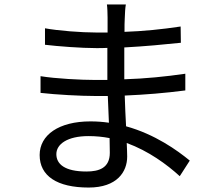

<svg xmlns="http://www.w3.org/2000/svg" viewBox="-20 -804 962 862"><path d="M158 -108C158 -14 236 38 378 38C506 38 551 -33 551 -101C551 -116 550 -137 549 -162C647 -126 729 -66 787 -13L832 -83C776 -129 676 -201 546 -237C544 -280 541 -328 540 -375C633 -379 719 -386 812 -398V-473C723 -460 633 -451 538 -448V-591C631 -596 715 -604 792 -612L791 -685C704 -672 624 -664 539 -661C539 -686 539 -706 540 -719C541 -747 542 -767 545 -784H460C462 -771 463 -742 463 -725V-658H412C346 -658 241 -666 182 -677V-603C240 -596 345 -588 413 -588C430 -588 446 -588 462 -589V-445H409C344 -445 228 -451 162 -462V-387C232 -379 341 -373 409 -373H464C466 -335 467 -293 469 -253C442 -257 415 -259 386 -259C244 -259 158 -198 158 -108ZM233 -112C233 -157 283 -193 377 -193C410 -193 441 -190 472 -184C472 -158 473 -135 473 -118C473 -50 425 -34 368 -34C271 -34 233 -67 233 -112Z"/></svg>

Font: GenEiGothic-pro-Regular
Style: Regular
Weight: 400
Designer: Ryoko NISHIZUKA (kana & ideographs); Paul D. Hunt (Latin, Greek & Cyrillic); Wenlong ZHANG (bopomofo); Sandoll Communica
Foundry: Adobe Systems Incorporated; o_tamon
Version: Version 1.000.140830